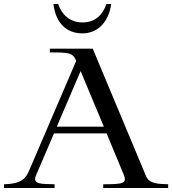

<svg xmlns="http://www.w3.org/2000/svg" viewBox="-68 -947 867 967"><path d="M225 -927H201C213 -830 267 -779 347 -779C422 -779 479 -833 492 -927H468C449 -871 411 -834 347 -834C286 -834 244 -871 225 -927ZM-48 0H207V-19C141 -21 94 -17 113 -63L204 -275H469L554 -70C573 -24 557 -19 452 -19V0H779V-19C731 -21 685 -20 668 -59L399 -702H183V-683C283 -683 298 -681 316 -641L77 -84C55 -33 17 -21 -48 -19ZM218 -309 338 -589 455 -309Z"/></svg>

Font: Ortica Linear
Style: Regular
Weight: 400
Designer: Benedetta Bovani
Foundry: Collletttivo
Version: Version 2.000;Glyphs 3.1.2 (3151)